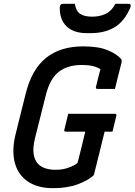

<svg xmlns="http://www.w3.org/2000/svg" viewBox="-20 -962 702 1002"><path d="M336 -368H579Q590 -368 587 -357L567 -275H526Q513 -222 498.5 -163.5Q484 -105 471 -53Q470 -47 465 -44Q439 -20 385 0Q331 20 257 20Q176 20 125 -15Q74 -50 57.5 -112Q41 -174 60 -256L114 -473Q146 -601 221 -660.5Q296 -720 414 -720Q494 -720 542 -700Q590 -680 612 -654Q617 -648 614 -634Q606 -603 597 -567.5Q588 -532 580 -498H489Q478 -498 481 -509Q486 -531 491.5 -552.5Q497 -574 504 -601Q470 -623 408 -623Q332 -623 286 -586.5Q240 -550 219 -465L162 -238Q151 -192 155.5 -159.5Q160 -127 178 -107Q194 -91 217 -83.5Q240 -76 270 -76Q303 -76 328.5 -84Q354 -92 369 -101Q384 -110 385 -113Q396 -154 405.5 -194Q415 -234 425 -275H324Q312 -275 316 -286Q321 -307 326 -327Q331 -347 336 -368ZM582 -942H650Q668 -942 660 -922Q629 -850 577.5 -819.5Q526 -789 453 -789H434Q364 -789 327.5 -824.5Q291 -860 292 -922Q292 -942 309 -942H371Q376 -905 398 -890Q420 -875 461 -875Q501 -875 532 -890Q563 -905 582 -942Z"/></svg>

Font: Recursive Mn Lnr St Med
Style: Italic
Weight: 500
Italic angle: -15°
Monospace: yes
Version: Version 1.079;hotconv 1.0.112;makeotfexe 2.5.65598; ttfautoh